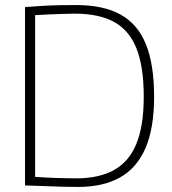

<svg xmlns="http://www.w3.org/2000/svg" viewBox="-20 -730 681 760"><path d="M289 10Q258 10 223.5 9Q189 8 152.5 6.5Q116 5 79 4V-702Q118 -705 152 -707Q186 -709 218 -709.5Q250 -710 281 -710Q389 -710 457 -672.5Q525 -635 557.5 -555Q590 -475 590 -347Q590 -223 556 -144Q522 -65 455 -27.5Q388 10 289 10ZM281 -24Q371 -24 430.5 -56.5Q490 -89 519.5 -160Q549 -231 549 -347Q549 -467 520 -539Q491 -611 431 -643.5Q371 -676 275 -676Q257 -676 230 -675Q203 -674 174 -673Q145 -672 119 -670V-30Q135 -29 157.5 -27.5Q180 -26 203 -25.5Q226 -25 246.5 -24.5Q267 -24 281 -24Z"/></svg>

Font: Georama ExtraCondensed Thin ExtraLight
Style: Regular
Weight: 250
Version: Version 1.001